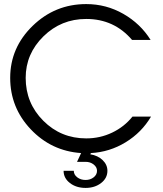

<svg xmlns="http://www.w3.org/2000/svg" viewBox="-20 -742 801 942"><path d="M630 -170H721Q675 -92 596.5 -44Q518 4 426 9L423 15Q460 21 483.5 43.5Q507 66 507 96Q507 132 476 156Q445 180 400 180Q354 180 323 156Q292 132 292 96H342Q342 115 359 128Q376 141 400 141Q423 141 439.5 128Q456 115 456 96Q456 78 439.5 65Q423 52 400 52H358L378 9Q232 -1 131 -107.5Q30 -214 30 -360Q30 -508 140 -615Q250 -722 403 -722Q501 -722 585 -674Q669 -626 719 -546H628Q540 -649 403 -649Q280 -649 193 -563.5Q106 -478 106 -360Q106 -236 192.5 -149.5Q279 -63 403 -63Q471 -63 530.5 -91.5Q590 -120 630 -170Z"/></svg>

Font: Arcon
Style: Regular
Weight: 400
Designer: M. Zarth
Foundry: martin zarth - visuelle & digitale kommunikation
Version: Version 1.131;PS 001.131;hotconv 1.0.70;makeotf.lib2.5.58329